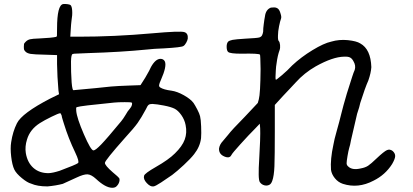

<svg xmlns="http://www.w3.org/2000/svg" viewBox="-20 -771 2040 948"><path d="M292 -751Q300.8 -752 312.5 -750.5Q324.2 -749 328.1 -746.1Q335 -740.2 336.4 -718.3Q337.9 -696.3 333 -668.9Q331.1 -656.2 329.1 -622.1L327.1 -589.8H366.2Q544.9 -589.8 730.5 -606.4Q872.1 -619.1 890.6 -612.3Q909.2 -606.4 907.2 -581.1Q906.2 -572.3 899.4 -560.1Q892.6 -547.9 885.7 -543.9Q877 -537.1 790 -532.2Q737.3 -530.3 705.1 -526.4Q577.1 -513.7 415 -508.8Q361.3 -506.8 347.7 -505.9Q338.9 -504.9 336.9 -503.4Q335 -502 333 -494.1Q329.1 -479.5 331.1 -416Q333 -352.5 337.9 -334Q339.8 -327.1 341.3 -326.2Q342.8 -325.2 347.7 -326.2Q363.3 -328.1 452.1 -335.9Q519.5 -342.8 528.3 -343.8Q562.5 -346.7 618.2 -348.6L673.8 -350.6L697.3 -387.7Q720.7 -427.7 725.6 -440.4Q748 -480.5 772.5 -480.5Q787.1 -480.5 793.9 -467.8Q804.7 -444.3 774.4 -376Q766.6 -359.4 765.6 -351.1Q764.6 -342.8 771.5 -338.9Q788.1 -328.1 827.1 -323.2Q854.5 -319.3 887.7 -300.8Q920.9 -282.2 935.5 -262.7Q943.4 -251 954.1 -230.5Q964.8 -210 967.8 -197.3Q971.7 -182.6 973.1 -147Q974.6 -111.3 972.7 -88.9Q967.8 -46.9 938.5 -9.8Q921.9 11.7 887.7 43.5Q853.5 75.2 830.1 92.8Q803.7 111.3 775.4 129.9Q747.1 148.4 738.3 149.4Q722.7 152.3 704.6 132.8Q686.5 113.3 691.4 96.7Q694.3 85 749 53.7Q812.5 17.6 843.8 -13.7Q879.9 -48.8 892.1 -82Q904.3 -115.2 896.5 -153.3Q891.6 -179.7 875.5 -202.6Q859.4 -225.6 841.8 -234.4Q824.2 -243.2 789.1 -250Q753.9 -256.8 732.4 -257.8Q719.7 -257.8 713.9 -253.4Q708 -249 700.2 -231.4Q677.7 -189.5 659.7 -164.1Q641.6 -138.7 596.7 -89.8Q498 21.5 498 33.2Q498 45.9 536.1 79.1Q565.4 103.5 568.4 108.4Q572.3 116.2 568.4 128.4Q564.5 140.6 553.7 150.4Q546.9 156.2 533.2 156.2Q500 155.3 454.1 112.3Q430.7 90.8 412.1 89.8Q393.6 88.9 358.4 105.5Q318.4 124 290 136.7Q256.8 145.5 214.8 149.4Q164.1 149.4 133.8 135.7Q115.2 130.9 87.9 108.4Q60.5 85.9 50.8 66.4Q40 43.9 35.2 2Q30.3 -40 35.2 -69.3Q43 -121.1 63.5 -162.1Q87.9 -211.9 227.5 -284.2L271.5 -305.7L268.6 -324.2Q262.7 -392.6 261.7 -454.1V-499L202.1 -501Q148.4 -502 131.3 -504.9Q114.3 -507.8 106.4 -515.6Q100.6 -521.5 99.1 -525.4Q97.7 -529.3 97.7 -540Q97.7 -550.8 98.6 -554.2Q99.6 -557.6 107.4 -565.4Q116.2 -574.2 128.4 -577.1Q140.6 -580.1 173.8 -581.1Q235.4 -584 256.8 -588.9Q260.7 -589.8 261.2 -594.7Q261.7 -599.6 261.7 -629.9Q261.7 -746.1 292 -751ZM629.9 -264.6Q627 -266.6 595.7 -266.6Q564.5 -266.6 543.9 -264.6Q374 -248 360.4 -242.2Q356.4 -241.2 356 -238.3Q355.5 -235.4 356.4 -223.6Q359.4 -188.5 394 -108.4Q428.7 -28.3 441.4 -28.3Q451.2 -28.3 480 -58.1Q508.8 -87.9 578.1 -171.9Q587.9 -183.6 599.6 -203.1Q610.4 -222.7 621.1 -234.4Q628.9 -243.2 631.3 -252.4Q633.8 -261.7 629.9 -264.6ZM284.2 -201.2Q279.3 -212.9 277.3 -211.9Q269.5 -211.9 233.9 -194.3Q198.2 -176.8 176.8 -163.1Q127.9 -131.8 113.3 -82Q102.5 -47.9 107.4 -15.6Q115.2 31.2 144.5 57.6Q173.8 84 219.7 84Q241.2 83 274.4 72.3Q355.5 42 365.2 34.2Q373 27.3 351.6 -17.6Q317.4 -88.9 295.9 -159.2Q293.9 -165 291 -174.8Q288.1 -184.6 286.1 -191.4Q284.2 -198.2 284.2 -201.2Z M1317.4 -733.4Q1321.3 -734.4 1333 -734.4Q1344.7 -734.4 1352.5 -728Q1360.4 -721.7 1365.2 -704.1Q1371.1 -686.5 1367.2 -677.7Q1363.3 -668 1357.9 -641.6Q1352.5 -615.2 1352.5 -595.7Q1351.6 -572.3 1356.4 -568.4Q1361.3 -563.5 1362.8 -548.8Q1364.3 -534.2 1360.4 -523.4Q1350.6 -497.1 1345.7 -459Q1342.8 -443.4 1341.8 -423.3Q1340.8 -403.3 1340.3 -391.1Q1339.8 -378.9 1342.8 -377Q1344.7 -377 1372.1 -399.9Q1399.4 -422.9 1422.9 -448.2Q1466.8 -489.3 1522.9 -523.4Q1579.1 -557.6 1615.2 -565.4Q1654.3 -577.1 1697.3 -572.8Q1740.2 -568.4 1758.8 -556.6Q1810.5 -528.3 1813.5 -439.5Q1811.5 -410.2 1798.8 -374Q1782.2 -336.9 1758.8 -262.7Q1755.9 -246.1 1743.2 -209Q1728.5 -143.6 1712.9 -78.1Q1709 -54.7 1704.1 -40Q1700.2 -26.4 1695.8 -0.5Q1691.4 25.4 1691.4 35.2Q1691.4 44.9 1700.2 51.8Q1719.7 70.3 1761.7 60.5Q1783.2 56.6 1797.4 47.4Q1811.5 38.1 1838.9 11.7Q1876 -23.4 1890.6 -29.8Q1905.3 -36.1 1918.9 -25.4Q1931.6 -13.7 1931.2 0Q1930.7 13.7 1916 39.1Q1881.8 92.8 1824.2 121.1Q1748 161.1 1672.9 136.7Q1649.4 128.9 1633.3 108.9Q1617.2 88.9 1614.3 67.4Q1610.4 15.6 1626 -55.7Q1629.9 -80.1 1642.6 -124.5Q1655.3 -168.9 1666 -212.9Q1672.9 -242.2 1692.4 -308.6Q1713.9 -377.9 1718.8 -391.6Q1725.6 -413.1 1731.4 -425.8Q1738.3 -447.3 1724.6 -469.7Q1717.8 -482.4 1708 -487.3Q1698.2 -492.2 1678.7 -491.2Q1623 -490.2 1539.1 -443.4Q1482.4 -411.1 1439.5 -363.3Q1434.6 -358.4 1412.6 -334.5Q1390.6 -310.5 1378.9 -298.8L1336.9 -252.9V-123Q1336.9 1 1335 49.8Q1333 98.6 1324.2 122.1Q1319.3 135.7 1311.5 140.6Q1299.8 147.5 1285.6 144Q1271.5 140.6 1262.7 127.9Q1257.8 120.1 1257.3 90.8Q1256.8 61.5 1259.8 15.6Q1262.7 -30.3 1264.2 -74.7Q1265.6 -119.1 1264.6 -137.7L1262.7 -160.2L1239.3 -135.7Q1209 -105.5 1168 -60.1Q1127 -14.6 1124 -7.8Q1116.2 9.8 1096.7 4.9Q1059.6 -5.9 1061.5 -38.1Q1064.5 -57.6 1080.1 -74.2Q1092.8 -89.8 1106.4 -105.5Q1123 -127.9 1189.5 -195.3L1252.9 -262.7L1257.8 -280.3Q1265.6 -308.6 1266.6 -429.7Q1265.6 -498 1263.7 -501Q1258.8 -507.8 1171.9 -505.9Q1115.2 -505.9 1106.4 -514.6Q1099.6 -520.5 1099.1 -538.6Q1098.6 -556.6 1106.4 -565.4Q1113.3 -571.3 1128.4 -574.2Q1143.6 -577.1 1191.4 -580.1Q1249 -583 1259.8 -585.9Q1269.5 -588.9 1273.4 -595.7Q1277.3 -602.5 1279.3 -614.3Q1279.3 -630.9 1282.2 -651.4Q1285.2 -675.8 1288.1 -689.5Q1292 -723.6 1317.4 -733.4Z"/></svg>

Font: JasonHandwriting4
Style: Regular
Weight: 400
Version: Version 1.01.21